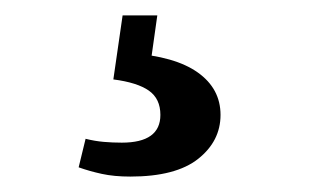

<svg xmlns="http://www.w3.org/2000/svg" viewBox="-20 -23 408 249"><path d="M127 80 139 -3H184L174 68L149 46Q207 50 236.5 71Q266 92 266 126Q266 160 237 183Q208 206 149 206Q128 206 112 202.5Q96 199 82 194L91 157Q103 160 114.5 161Q126 162 138 162Q188 162 188 126Q188 105 173 94.5Q158 84 127 80Z"/></svg>

Font: Lisu Bosa Black
Style: Regular
Weight: 900
Designer: David Morse, Annie Olsen, Victor Gaultney, Frank Grießhammer (Latin)
Foundry: SIL International
Version: Version 2.000